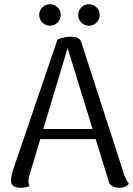

<svg xmlns="http://www.w3.org/2000/svg" viewBox="-20 -880 632 911"><path d="M319 -706Q336 -706 349.5 -699.5Q363 -693 367 -676L568 -55Q572 -43 578 -30.5Q584 -18 592 -8Q586 -1 575 5Q564 11 545 11Q527 11 512.5 3Q498 -5 495 -22L294 -674L307 -673L121 -53Q119 -45 117 -36.5Q115 -28 115 -20Q115 -13 116.5 -7Q118 -1 121 3Q112 6 102 8.5Q92 11 77 11Q55 11 43 2Q31 -7 32 -26Q32 -34 35 -46.5Q38 -59 41 -71L253 -693Q286 -706 319 -706ZM154 -268H471V-220H154ZM217 -758Q196 -758 181 -773Q166 -788 166 -809Q166 -830 181 -845Q196 -860 217 -860Q238 -860 253 -845Q268 -830 268 -809Q268 -788 253 -773Q238 -758 217 -758ZM402 -758Q381 -758 366 -773Q351 -788 351 -809Q351 -830 366 -845Q381 -860 402 -860Q423 -860 438 -845Q453 -830 453 -809Q453 -788 438 -773Q423 -758 402 -758Z"/></svg>

Font: Arima
Style: Regular
Weight: 400
Designer: Joana Correia and Natanael Gama
Foundry: NDISCOVER
Version: Version 1.101;gftools[0.9.23]